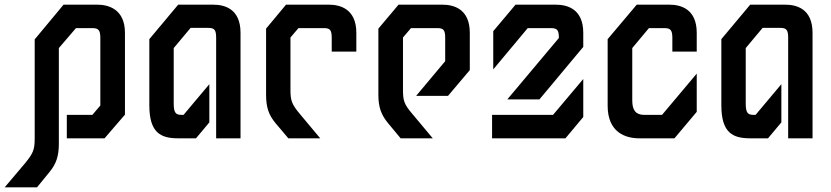

<svg xmlns="http://www.w3.org/2000/svg" viewBox="-86 -590 3543 819"><path d="M447 -450C447 -552 375 -570 330 -570H185L62 -422V1C62 49 55 64 22 105L-66 209H72L125 144C154 109 165 75 165 24V-385L238 -470H309C335 -470 342 -460 342 -427V-140L308 -100H199V0H360L447 -101Z M674 -570 551 -423V-141C551 -24 599 0 674 0H750L807 -68V-231L697 -100H688C664 -100 655 -109 655 -148V-385L727 -471H803C830 -471 836 -461 836 -428V0H940V-450C940 -554 870 -570 824 -570Z M1434 -450C1434 -553 1363 -570 1318 -570H1134L1049 -468V-185C1049 -133 1060 -100 1089 -65L1144 0H1280L1193 -104C1159 -145 1153 -160 1153 -207V-430L1187 -470H1297C1323 -470 1329 -460 1329 -428V-370H1434Z M1614 -570 1528 -468V-185C1528 -133 1540 -100 1569 -65L1623 0H1760L1673 -104C1638 -145 1633 -160 1633 -207V-430L1667 -470H1781C1807 -470 1813 -460 1813 -428V-329L1689 -181H1825L1918 -291V-450C1918 -553 1848 -570 1802 -570Z M2113 -570 2018 -457V-294L2165 -470H2265C2292 -470 2298 -460 2298 -428L2078 -166H2215L2402 -390V-450C2402 -553 2332 -570 2286 -570ZM2013 0H2326L2402 -91V-253L2273 -100H2013Z M2886 -450C2886 -553 2816 -570 2770 -570H2630L2506 -423V-139C2506 -25 2582 0 2641 0H2791L2886 -113V-276L2738 -100H2662C2626 -100 2611 -120 2611 -161V-385L2682 -470H2749C2775 -470 2782 -460 2782 -428V-370H2886Z M3114 -570 2991 -423V-141C2991 -24 3039 0 3114 0H3190L3247 -68V-231L3137 -100H3128C3104 -100 3095 -109 3095 -148V-385L3167 -471H3243C3270 -471 3276 -461 3276 -428V0H3380V-450C3380 -554 3310 -570 3264 -570Z"/></svg>

Font: Tekex
Style: Regular
Weight: 400
Designer: NC Empire
Foundry: NC Empire
Version: Version 1.001;hotconv 1.0.109;makeotfexe 2.5.65596